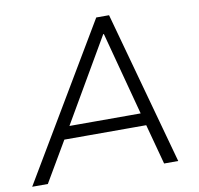

<svg xmlns="http://www.w3.org/2000/svg" viewBox="-84 -787 901 870"><g transform="rotate(-10 367.0 -352.5)"><path d="M-5 0 414 -705H473L667 0H602L548 -201L579 -185H147L185 -201L67 0ZM432 -625 202 -230 179 -242H565L540 -230L435 -625Z"/></g></svg>

Font: Nunito Sans 10pt Light
Style: Italic
Weight: 300
Italic angle: -9°
Designer: Vernon Adams
Foundry: Vernon Adams
Version: Version 3.101;gftools[0.9.27]